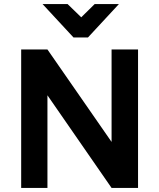

<svg xmlns="http://www.w3.org/2000/svg" viewBox="-20 -923 782 943"><path d="M189 -903H312L379 -838L445 -903H564L412 -739H341ZM658 -680V0H528L213 -455V0H84V-680H213L528 -226V-680Z"/></svg>

Font: Palanquin Dark
Style: Regular
Weight: 400
Designer: Pria Ravichandran
Version: Version 1.000